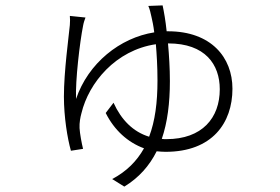

<svg xmlns="http://www.w3.org/2000/svg" viewBox="-20 -623 1040 712"><path d="M604 -462C741 -462 795 -384 795 -292C795 -186 730 -107 597 -107C591 -107 585 -107 580 -108C601 -169 610 -241 610 -322C610 -370 607 -418 603 -462ZM598 -507C594 -546 588 -580 583 -603L530 -601C535 -590 539 -574 542 -559C545 -546 549 -528 552 -503C425 -483 307 -389 262 -256C259 -324 276 -467 288 -527C290 -539 294 -550 297 -558L239 -564C240 -553 240 -543 239 -530C235 -488 217 -358 217 -265C217 -189 230 -110 243 -64L288 -71C283 -91 276 -128 275 -148C274 -168 278 -189 282 -203C309 -316 409 -437 558 -459C561 -423 564 -378 564 -324C564 -243 555 -174 533 -116C474 -134 430 -178 401 -242L372 -204C404 -140 454 -95 514 -73C487 -25 449 13 396 41L441 69C495 36 534 -8 561 -62C572 -61 583 -60 594 -60C767 -60 842 -167 842 -294C842 -410 763 -507 603 -507Z"/></svg>

Font: Noto Sans T Chinese Light
Style: Regular
Weight: 300
Designer: Ryoko NISHIZUKA (kana & ideographs); Paul D. Hunt (Latin, Greek & Cyrillic); Wenlong ZHANG (bopomofo); Sandoll Communica
Foundry: Adobe Systems Incorporated
Version: Version 1.000;PS 1;hotconv 1.0.78;makeotf.lib2.5.61930